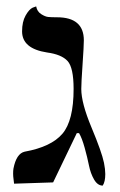

<svg xmlns="http://www.w3.org/2000/svg" viewBox="-20 -574 375 600"><path d="M234 -296Q234 -252 266 -175.5Q298 -99 305 -65Q309 -45 309 -30Q309 -6 301 6Q285 6 274 -13Q263 -32 258 -57Q253 -82 244.5 -112.5Q236 -143 227 -158H220L146 -4L24 0Q24 -2 22.5 -12.5Q21 -23 21 -31Q21 -41 22 -47Q31 -94 57 -100Q140 -115 175 -156Q210 -197 210 -296Q210 -363 191 -383.5Q172 -404 127 -410Q49 -422 49 -476Q49 -506 60 -525.5Q71 -545 82 -550L93 -554Q96 -538 108.5 -530Q121 -522 130.5 -521Q140 -520 158 -520Q242 -520 242 -448Q242 -430 238 -372.5Q234 -315 234 -296Z"/></svg>

Font: Libertinus Sans
Style: Regular
Weight: 400
Designer: Philipp H. Poll
Foundry: Khaled Hosny
Version: Version 6.1